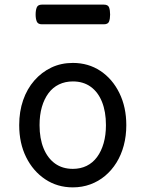

<svg xmlns="http://www.w3.org/2000/svg" viewBox="-20 -791 629 830"><path d="M295 19Q228 19 175.5 -16Q123 -51 93 -111.5Q63 -172 63 -250Q63 -309 80 -358Q97 -407 128.5 -443Q160 -479 202 -499Q244 -519 295 -519Q362 -519 414 -484.5Q466 -450 496 -389Q526 -328 526 -250Q526 -203 515 -162Q504 -121 483.5 -88Q463 -55 434.5 -31Q406 -7 370.5 6Q335 19 295 19ZM295 -61Q328 -61 354.5 -74Q381 -87 399.5 -112Q418 -137 428 -172Q438 -207 438 -250Q438 -308 421 -350.5Q404 -393 372 -416Q340 -439 295 -439Q262 -439 235 -426Q208 -413 189.5 -388Q171 -363 161 -328.5Q151 -294 151 -250Q151 -192 168.5 -149.5Q186 -107 218 -84Q250 -61 295 -61ZM161 -686Q144 -686 139 -698Q134 -710 134 -728Q134 -747 139 -759Q144 -771 161 -771H429Q447 -771 451.5 -759Q456 -747 456 -728Q456 -710 451.5 -698Q447 -686 429 -686Z"/></svg>

Font: Playwrite ES
Style: Regular
Weight: 400
Designer: Veronika Burian, José Scaglione
Foundry: TypeTogether
Version: Version 1.002